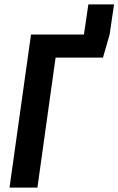

<svg xmlns="http://www.w3.org/2000/svg" viewBox="-20 -847 535 867"><path d="M379 -827H495L475 -691L445 -587H231L149 0H23L120 -691H359Z"/></svg>

Font: Fira Sans Extra Condensed Medium
Style: Italic
Weight: 500
Width: 3
Italic angle: -8°
Designer: Carrois Corporate & Edenspiekermann AG
Foundry: Carrois Corporate GbR & Edenspiekermann AG
Version: Version 4.203